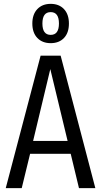

<svg xmlns="http://www.w3.org/2000/svg" viewBox="-20 -977 525 997"><path d="M147.9 -855Q147.9 -902.3 173.8 -929.7Q199.7 -957 243.2 -957Q286.6 -957 312.3 -929.7Q337.9 -902.3 337.9 -855Q337.9 -806.6 312.3 -779.8Q286.6 -752.9 243.2 -752.9Q199.7 -752.9 173.8 -780Q147.9 -807.1 147.9 -855ZM286.1 -855Q286.1 -914.1 243.2 -914.1Q200.2 -914.1 200.2 -855Q200.2 -795.9 243.2 -795.9Q286.1 -795.9 286.1 -855ZM390.1 0 347.2 -178.2H136.2L92.8 0H9.8L190.9 -688H294.9L475.1 0ZM151.9 -245.1H331.1L241.2 -618.2Z"/></svg>

Font: Fira Sans Compressed Book
Style: Regular
Weight: 350
Width: 1
Designer: Carrois Corporate & Edenspiekermann AG
Foundry: Carrois Corporate GbR & Edenspiekermann AG
Version: Version 4.203;PS 004.203;hotconv 1.0.88;makeotf.lib2.5.64775